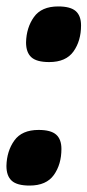

<svg xmlns="http://www.w3.org/2000/svg" viewBox="-22 -571 272 597"><path d="M-2 -55Q-1 -101 22.5 -134Q46 -167 98 -167Q136 -167 152.5 -152.5Q169 -138 169 -108Q169 -60 145.5 -27Q122 6 70 6Q31 6 14.5 -9Q-2 -24 -2 -55ZM59 -439Q60 -485 83.5 -518Q107 -551 159 -551Q197 -551 213.5 -536.5Q230 -522 230 -492Q230 -444 206.5 -411Q183 -378 131 -378Q92 -378 75.5 -393Q59 -408 59 -439Z"/></svg>

Font: Georama
Style: Bold Italic
Weight: 700
Italic angle: -9°
Designer: Jean-Baptiste Levee
Foundry: Production Type
Version: Version 1.000